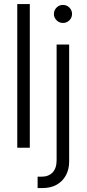

<svg xmlns="http://www.w3.org/2000/svg" viewBox="-20 -748 438 972"><path d="M130.9 -727.5V0H67.4V-727.5ZM266.6 -522.5H330.1V69.8Q330.1 109.4 313.5 139.9Q296.9 170.4 266.6 187.3Q236.3 204.1 194.3 204.1H170.4V146.5H189.9Q225.6 146.5 246.1 125.2Q266.6 104 266.6 63ZM298.8 -631.8Q279.8 -631.8 266.4 -645.3Q252.9 -658.7 252.9 -677.2Q252.9 -696.3 266.4 -709.7Q279.8 -723.1 298.8 -723.1Q317.9 -723.1 331.3 -709.7Q344.7 -696.3 344.7 -677.2Q344.7 -658.7 331.3 -645.3Q317.9 -631.8 298.8 -631.8Z"/></svg>

Font: Inter 28pt Light
Style: Regular
Weight: 300
Designer: Rasmus Andersson
Foundry: rsms
Version: Version 4.001;git-66647c0bb